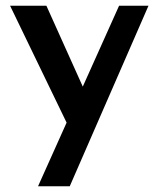

<svg xmlns="http://www.w3.org/2000/svg" viewBox="-20 -443 550 666"><path d="M112 203 393 -423H495L222 203ZM221 3 15 -423H141L307 -54Z"/></svg>

Font: Josefin Sans Thin SemiBold
Style: Regular
Weight: 600
Version: Version 2.000